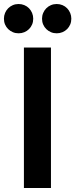

<svg xmlns="http://www.w3.org/2000/svg" viewBox="-24 -937 376 957"><path d="M95.2 0V-700.2H230V0ZM68.8 -771Q53.2 -771 40 -776.6Q26.9 -782.2 16.8 -792Q6.8 -801.8 1.2 -814.9Q-4.4 -828.1 -4.4 -843.8Q-4.4 -858.9 1.2 -872.3Q6.8 -885.7 16.8 -895.8Q26.9 -905.8 40 -911.4Q53.2 -917 68.8 -917Q84 -917 97.4 -911.4Q110.8 -905.8 120.6 -895.8Q130.4 -885.7 136 -872.3Q141.6 -858.9 141.6 -843.8Q141.6 -828.1 136 -814.9Q130.4 -801.8 120.6 -792Q110.8 -782.2 97.4 -776.6Q84 -771 68.8 -771ZM258.8 -771Q243.2 -771 230 -776.6Q216.8 -782.2 206.8 -792Q196.8 -801.8 191.2 -814.9Q185.5 -828.1 185.5 -843.8Q185.5 -858.9 191.2 -872.3Q196.8 -885.7 206.8 -895.8Q216.8 -905.8 230 -911.4Q243.2 -917 258.8 -917Q273.9 -917 287.4 -911.4Q300.8 -905.8 310.5 -895.8Q320.3 -885.7 325.9 -872.3Q331.5 -858.9 331.5 -843.8Q331.5 -828.1 325.9 -814.9Q320.3 -801.8 310.5 -792Q300.8 -782.2 287.4 -776.6Q273.9 -771 258.8 -771Z"/></svg>

Font: Overpass
Style: Bold
Weight: 700
Designer: Delve Withrington
Foundry: Delve Fonts
Version: Version 1.001